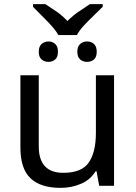

<svg xmlns="http://www.w3.org/2000/svg" viewBox="-20 -901 658 931"><path d="M263 -731Q250 -754 228 -778Q206 -802 182 -825.5Q158 -849 140 -868V-881H200Q226 -864 254 -845Q282 -826 307 -799Q334 -826 362 -845Q390 -864 416 -881H478V-868Q459 -849 434.5 -825.5Q410 -802 387.5 -778Q365 -754 353 -731ZM215 -601Q196 -601 182 -612.5Q168 -624 168 -650Q168 -676 182 -688Q196 -700 215 -700Q234 -700 247.5 -688Q261 -676 261 -650Q261 -624 247.5 -612.5Q234 -601 215 -601ZM402 -601Q383 -601 369 -612.5Q355 -624 355 -650Q355 -676 369 -688Q383 -700 402 -700Q422 -700 435.5 -688Q449 -676 449 -650Q449 -624 435.5 -612.5Q422 -601 402 -601ZM533 -536V0H461L448 -71H444Q418 -29 372 -9.5Q326 10 274 10Q177 10 128 -36.5Q79 -83 79 -185V-536H168V-191Q168 -63 287 -63Q376 -63 410.5 -113Q445 -163 445 -257V-536Z"/></svg>

Font: RS Noto Sans
Style: Regular
Weight: 400
Designer: Monotype Design Team
Foundry: Monotype Imaging Inc.
Version: Version 3.10